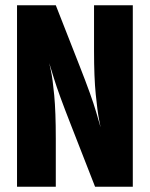

<svg xmlns="http://www.w3.org/2000/svg" viewBox="-20 -713 572 733"><path d="M339 -693H487V0H343L250 -238Q204 -355 186 -413.5Q168 -472 168 -472Q168 -472 174.5 -442.5Q181 -413 187 -349.5Q193 -286 193 -184V0H45V-693H193L284 -461Q330 -344 347 -285.5Q364 -227 364 -227Q364 -227 358 -257.5Q352 -288 345.5 -353Q339 -418 339 -519Z"/></svg>

Font: Khand Variable Light
Style: Regular
Weight: 300
Designer: Satya Rajpurohit
Foundry: Indian Type Foundry
Version: Version 3.000